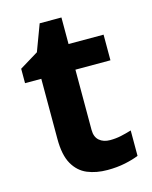

<svg xmlns="http://www.w3.org/2000/svg" viewBox="-104 -731 642 810"><g transform="rotate(-15 217.0 -326.0)"><path d="M308 -109Q333 -109 356 -114Q379 -119 402 -126V-15Q378 -5 342.5 2.5Q307 10 265 10Q216 10 177.5 -6Q139 -22 116.5 -61.5Q94 -101 94 -171V-434H23V-497L105 -547L148 -662H243V-546H396V-434H243V-171Q243 -140 261 -124.5Q279 -109 308 -109Z"/></g></svg>

Font: Noto Sans Gurmukhi
Style: Bold
Weight: 700
Designer: Jelle Bosma - Monotype Design Team
Foundry: Monotype Imaging Inc.
Version: Version 2.004; ttfautohint (v1.8.4.7-5d5b)